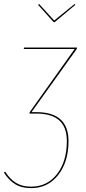

<svg xmlns="http://www.w3.org/2000/svg" viewBox="-49 -758 433 971"><path d="M227.5 -646H222.2L143.6 -733.4L148.9 -737.8L225.1 -654.3L328.1 -737.8L332 -733.4ZM340.3 -517.6 339.4 -510.7 110.4 -190.9H134.8Q297.4 -190.9 297.4 -44.4Q297.4 61 245.1 127.2Q192.9 193.4 108.4 193.4Q60.1 193.4 27.6 173.3Q-4.9 153.3 -29.3 114.3L-22.9 109.9Q1 147.9 32.2 167Q63.5 186 108.4 186Q189.9 186 239.5 122.1Q289.1 58.1 289.1 -44.4Q289.1 -114.3 251 -148.9Q212.9 -183.6 134.8 -183.6H100.6L101.1 -190.9L328.6 -510.3H71.3L72.3 -517.6Z"/></svg>

Font: Fira Sans Compressed Eight
Style: Italic
Weight: 100
Width: 3
Italic angle: -8°
Designer: Carrois Corporate & Edenspiekermann AG
Foundry: Carrois Corporate GbR & Edenspiekermann AG
Version: Version 4.203;PS 004.203;hotconv 1.0.88;makeotf.lib2.5.64775